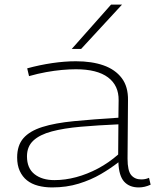

<svg xmlns="http://www.w3.org/2000/svg" viewBox="-20 -810 689 840"><path d="M55 -121Q55 -174 82.5 -205.5Q110 -237 165.5 -254.5Q221 -272 304 -280Q387 -288 498 -295L499 -371Q500 -436 452.5 -471.5Q405 -507 312 -507Q284 -507 251 -504Q218 -501 182 -494.5Q146 -488 107 -477L99 -511Q154 -526 208.5 -534Q263 -542 312 -542Q382 -542 433 -524Q484 -506 512.5 -468.5Q541 -431 540 -371L538 -116Q538 -63 554 -44Q570 -25 598 -25Q606 -25 614.5 -26.5Q623 -28 632 -32L639 -2Q626 4 613 7Q600 10 587 10Q546 10 523 -15.5Q500 -41 498 -100Q465 -74 421.5 -48.5Q378 -23 324.5 -6.5Q271 10 208 10Q175 10 146.5 2.5Q118 -5 98 -21Q78 -37 66.5 -62Q55 -87 55 -121ZM98 -126Q98 -74 131 -48Q164 -22 218 -22Q265 -22 313.5 -35Q362 -48 409 -73Q456 -98 497 -134L498 -266Q407 -262 333 -255.5Q259 -249 206.5 -235Q154 -221 126 -195Q98 -169 98 -126ZM294 -596 466 -790H514L335 -596Z"/></svg>

Font: Georama Expanded ExtraLight
Style: Regular
Weight: 250
Width: 7
Designer: Jean-Baptiste Levee
Foundry: Production Type
Version: Version 1.001